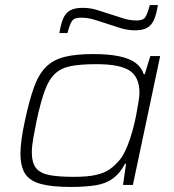

<svg xmlns="http://www.w3.org/2000/svg" viewBox="-20 -732 690 760"><path d="M259 8Q187 8 143 -3.5Q99 -15 80 -43.5Q61 -72 61 -124Q61 -149 65.5 -182Q70 -215 79 -256Q96 -335 114.5 -386.5Q133 -438 161.5 -466.5Q190 -495 234.5 -506.5Q279 -518 348 -518Q409 -518 450.5 -509.5Q492 -501 516 -483.5Q540 -466 549 -438H553L575 -510H614L506 0H467L479 -84H475Q455 -46 427 -25.5Q399 -5 358 1.5Q317 8 259 8ZM272 -32Q326 -32 359.5 -39.5Q393 -47 415 -62.5Q437 -78 457 -103Q471 -122 483 -151Q495 -180 504 -212.5Q513 -245 519 -276Q525 -307 528.5 -330.5Q532 -354 532 -364Q532 -427 493 -452.5Q454 -478 362 -478Q300 -478 261 -470.5Q222 -463 197.5 -440Q173 -417 157 -372.5Q141 -328 125 -255Q117 -216 111.5 -184Q106 -152 106 -129Q106 -88 122.5 -67Q139 -46 175.5 -39Q212 -32 272 -32ZM215 -601Q221 -638 230.5 -659.5Q240 -681 258 -691Q276 -701 307 -701Q337 -701 366 -692Q395 -683 425 -673Q448 -666 471 -658.5Q494 -651 521 -651Q547 -651 555.5 -664.5Q564 -678 573 -712H605Q599 -675 589.5 -653.5Q580 -632 562.5 -622Q545 -612 514 -612Q483 -612 453.5 -622Q424 -632 394 -641Q371 -649 348.5 -655.5Q326 -662 299 -662Q274 -662 265 -649Q256 -636 247 -601Z"/></svg>

Font: Saira Expanded ExtraLight
Style: Italic
Weight: 250
Width: 7
Italic angle: -12°
Designer: Hector Gatti with collaboration of the Omnibus-Type team
Foundry: Omnibus-Type
Version: Version 1.101